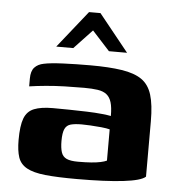

<svg xmlns="http://www.w3.org/2000/svg" viewBox="-47 -637 627 686"><g transform="rotate(5 267.0 -294.0)"><path d="M253 5Q183 5 140 0.5Q97 -4 73.5 -17Q50 -30 42 -54Q34 -78 34 -116Q34 -167 44 -193.5Q54 -220 79 -230Q104 -240 146 -240Q171 -240 203.5 -239.5Q236 -239 267.5 -238Q299 -237 322.5 -234.5Q346 -232 355 -230Q355 -261 349.5 -279Q344 -297 332 -306.5Q320 -316 300 -319Q280 -322 251 -322Q216 -322 181.5 -321Q147 -320 114.5 -317Q82 -314 55 -310V-338Q55 -365 67 -378Q79 -391 100 -395Q123 -400 168.5 -402Q214 -404 267 -404Q334 -404 379.5 -397Q425 -390 451 -372Q477 -354 488 -318.5Q499 -283 499 -224V-25Q483 -10 419.5 -2.5Q356 5 253 5ZM252 -57Q280 -57 299.5 -58.5Q319 -60 333 -63Q347 -66 355 -70V-182Q344 -185 324.5 -187Q305 -189 285 -190Q265 -191 254 -191Q230 -191 215 -187Q200 -183 193.5 -169Q187 -155 187 -126Q187 -101 192 -85.5Q197 -70 211 -63.5Q225 -57 252 -57ZM139 -460 245 -593H286L393 -460H328L265 -529L200 -460Z"/></g></svg>

Font: r_Genos
Style: Bold
Weight: 700
Designer: Robert E. Leuschke
Foundry: Robert E. Leuschke
Version: Version 2.000;June 29, 2024;FontCreator 14.0.0.2814 32-bit